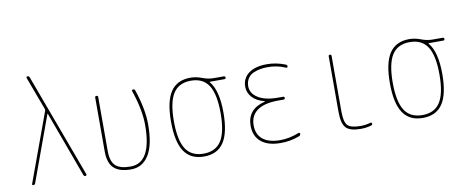

<svg xmlns="http://www.w3.org/2000/svg" viewBox="-65 -1008 3129 1296"><g transform="rotate(-10 1500.0 -360.0)"><path d="M76.2 0Q72.3 0 69.8 -2.9Q67.4 -5.9 69.3 -9.8L242.2 -482.4Q243.2 -486.3 242.2 -491.2L157.2 -719.7Q155.3 -723.6 157.7 -727.1Q160.2 -730.5 164.1 -730.5Q174.8 -730.5 178.7 -719.7L441.4 -9.8Q442.4 -5.9 439.5 -2.9Q436.5 0 433.6 0Q422.9 0 419.9 -9.8L255.9 -457Q255.9 -458 253.9 -458Q252.9 -458 252.9 -457L89.8 -9.8Q85.9 0 76.2 0Z M745.1 9.8Q665 9.8 627.4 -25.9Q589.8 -61.5 589.8 -139.6V-509.8Q589.8 -519.5 600.1 -519.5Q610.4 -519.5 610.4 -509.8V-139.6Q610.4 -69.3 641.1 -39.6Q671.9 -9.8 745.1 -9.8Q889.6 -9.8 889.6 -269.5Q889.6 -372.1 842.8 -509.8Q841.8 -513.7 844.2 -516.6Q846.7 -519.5 850.6 -519.5Q860.4 -519.5 864.3 -510.7Q910.2 -376 910.2 -269.5Q910.2 -128.9 866.7 -59.6Q823.2 9.8 745.1 9.8Z M1366.7 -449.7Q1328.1 -509.8 1245.1 -509.8Q1162.1 -509.8 1123.5 -449.7Q1085 -389.6 1085 -259.8Q1085 -129.9 1123.5 -69.8Q1162.1 -9.8 1245.1 -9.8Q1328.1 -9.8 1366.7 -69.8Q1405.3 -129.9 1405.3 -259.8Q1405.3 -389.6 1366.7 -449.7ZM1245.1 -530.3Q1284.2 -530.3 1323.2 -515.1Q1362.3 -500 1400.4 -500H1469.7Q1479.5 -500 1480 -490.2Q1480.5 -480.5 1469.7 -480.5H1370.1Q1369.1 -480.5 1369.1 -479Q1369.1 -477.5 1369.6 -477.5Q1370.1 -477.5 1370.1 -476.6Q1424.8 -411.1 1424.8 -259.8Q1424.8 -122.1 1380.9 -56.2Q1336.9 9.8 1245.1 9.8Q1153.3 9.8 1109.4 -56.2Q1065.4 -122.1 1065.4 -260.3Q1065.4 -398.4 1109.4 -464.4Q1153.3 -530.3 1245.1 -530.3Z M1712.9 -284.2Q1713.9 -284.2 1713.9 -285.2Q1713.9 -287.1 1711.9 -287.1Q1655.3 -301.8 1627.4 -334Q1599.6 -366.2 1599.6 -405.3Q1599.6 -462.9 1644 -496.6Q1688.5 -530.3 1769.5 -530.3Q1833 -530.3 1894.5 -505.9Q1904.3 -502.9 1905.3 -491.2Q1905.3 -487.3 1902.3 -485.4Q1899.4 -483.4 1894.5 -484.4Q1835 -510.7 1769.5 -509.8Q1744.1 -509.8 1722.2 -505.9Q1700.2 -502 1675.3 -492.2Q1650.4 -482.4 1635.3 -459.5Q1620.1 -436.5 1620.1 -405.3Q1620.1 -356.4 1668.5 -325.7Q1716.8 -294.9 1804.7 -294.9H1839.8Q1849.6 -294.9 1849.6 -285.2Q1849.6 -275.4 1839.8 -275.4H1804.7Q1707 -275.4 1658.7 -240.2Q1610.4 -205.1 1610.4 -139.6Q1610.4 -76.2 1651.9 -43Q1693.4 -9.8 1769.5 -9.8Q1835 -9.8 1899.4 -36.1Q1903.3 -37.1 1906.7 -35.2Q1910.2 -33.2 1910.2 -29.3Q1910.2 -18.6 1899.4 -13.7Q1835.9 10.7 1769.5 9.8Q1682.6 9.8 1636.2 -29.8Q1589.8 -69.3 1589.8 -139.6Q1589.8 -253.9 1712.9 -284.2Z M2320.3 9.8Q2245.1 9.8 2217.8 -20Q2190.4 -49.8 2190.4 -129.9V-509.8Q2190.4 -519.5 2200.2 -519.5Q2210 -519.5 2210 -509.8V-129.9Q2210 -57.6 2231.9 -33.7Q2253.9 -9.8 2320.3 -9.8Q2355.5 -9.8 2389.6 -19.5Q2393.6 -20.5 2397 -18.6Q2400.4 -16.6 2400.4 -12.7Q2400.4 -2.9 2390.6 0Q2354.5 9.8 2320.3 9.8Z M2866.7 -449.7Q2828.1 -509.8 2745.1 -509.8Q2662.1 -509.8 2623.5 -449.7Q2585 -389.6 2585 -259.8Q2585 -129.9 2623.5 -69.8Q2662.1 -9.8 2745.1 -9.8Q2828.1 -9.8 2866.7 -69.8Q2905.3 -129.9 2905.3 -259.8Q2905.3 -389.6 2866.7 -449.7ZM2745.1 -530.3Q2784.2 -530.3 2823.2 -515.1Q2862.3 -500 2900.4 -500H2969.7Q2979.5 -500 2980 -490.2Q2980.5 -480.5 2969.7 -480.5H2870.1Q2869.1 -480.5 2869.1 -479Q2869.1 -477.5 2869.6 -477.5Q2870.1 -477.5 2870.1 -476.6Q2924.8 -411.1 2924.8 -259.8Q2924.8 -122.1 2880.9 -56.2Q2836.9 9.8 2745.1 9.8Q2653.3 9.8 2609.4 -56.2Q2565.4 -122.1 2565.4 -260.3Q2565.4 -398.4 2609.4 -464.4Q2653.3 -530.3 2745.1 -530.3Z"/></g></svg>

Font: Rounded Mgen+ 1mn thin
Style: Regular
Weight: 100
Designer: [Source Han Sans]
Ryoko NISHIZUKA  (kana & ideographs); Paul D. Hunt (Latin, Greek & Cyrillic); Wenlong ZHANG  (bopomofo
Version: Version 1.059.20150602